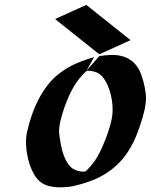

<svg xmlns="http://www.w3.org/2000/svg" viewBox="-20 -760 625 795"><path d="M340.3 -471.2Q340.8 -471.2 341.1 -471.4Q341.3 -471.7 341.8 -471.7L391.1 -527.8Q415.5 -531.7 439.5 -532.5Q463.4 -533.2 485.1 -527.6Q506.8 -522 524.9 -508.3Q543 -494.6 556.2 -470.7Q561.5 -460 565.4 -449Q569.3 -438 572.8 -426.3Q579.6 -401.4 583 -375.7Q586.4 -350.1 582 -324.7Q581.1 -316.4 579.3 -308.3Q577.6 -300.3 575.2 -292Q574.2 -287.1 573.2 -284.2Q572.3 -279.3 571.3 -276.4L570.3 -273.4Q570.3 -271.5 569.3 -270.5V-270Q569.3 -269.5 569.1 -269Q568.8 -268.6 568.8 -268.1Q568.4 -267.6 568.4 -267.1Q567.9 -266.6 567.9 -265.6Q565.4 -258.8 563.5 -251.7Q561.5 -244.6 559.1 -237.8Q551.3 -214.8 542.2 -192.9Q533.2 -170.9 521 -150.4Q502 -116.2 477.8 -90.6Q453.6 -64.9 425 -45.9Q396.5 -26.9 363.3 -13.7Q330.1 -0.5 292.5 8.3Q277.8 12.2 259.3 14.2Q240.7 16.1 221.9 15.6Q203.1 15.1 185.3 11Q167.5 6.8 153.8 -2Q133.3 -15.1 119.4 -41Q105.5 -66.9 97.7 -96.9Q89.8 -127 88.1 -157.2Q86.4 -187.5 91.3 -210.4Q98.6 -243.7 110.1 -278.3Q121.6 -313 138.2 -345.7Q154.8 -378.4 176.8 -407Q198.7 -435.5 226.1 -456.1Q258.3 -481 294.2 -496.6Q330.1 -512.2 369.6 -523.4ZM354.5 -466.8Q353.5 -466.8 349.1 -466.8Q344.7 -466.8 339.8 -467.3Q337.9 -465.3 336.9 -464.8Q321.8 -451.2 309.6 -436Q297.4 -420.9 286.6 -403.3Q277.8 -388.7 266.8 -365Q255.9 -341.3 246.6 -314.9Q237.3 -288.6 231 -262.2Q224.6 -235.8 224.6 -216.3Q224.6 -206.5 226.3 -196.3Q228 -186 229.5 -176.3Q231.4 -162.1 235.4 -145.5Q239.3 -128.9 245.6 -112.5Q252 -96.2 261.2 -82.3Q270.5 -68.4 283.2 -60.5Q292.5 -55.2 303.5 -52.2Q314.5 -49.3 325.7 -49.3L333 -49.8Q335.9 -51.8 337.4 -53.2Q347.2 -62.5 356 -73Q364.7 -83.5 372.6 -94.2Q382.8 -108.4 394.5 -132.3Q406.2 -156.2 417 -183.6Q427.7 -210.9 435.5 -238.3Q443.4 -265.6 445.3 -286.1Q447.3 -304.2 445.6 -325.7Q443.8 -347.2 438.7 -368.4Q433.6 -389.6 424.8 -409.2Q416 -428.7 403.8 -442.4Q393.6 -454.6 381.8 -459.5Q370.1 -464.4 354.5 -466.8ZM337.4 -739.7Q383.3 -703.1 429 -666.7Q474.6 -630.4 520.5 -593.8L391.1 -535.2Q345.2 -571.8 299.6 -608.2Q253.9 -644.5 208 -681.2Z"/></svg>

Font: Autopia Bold Italic
Style: Bold Italic
Weight: 700
Italic angle: -104°
Designer: Antoine Gelgon
Foundry: Antoine Gelgon
Version: V.1.0